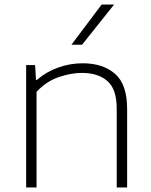

<svg xmlns="http://www.w3.org/2000/svg" viewBox="-20 -828 668 848"><path d="M95.5 0V-540.5H135L139 -475H143Q184.5 -511 237 -529.8Q289.5 -548.5 345.5 -548.5Q434 -548.5 487.8 -502.2Q541.5 -456 541.5 -347V0H495.5V-347.5Q495.5 -434.5 454.2 -470.2Q413 -506 341.5 -506Q293.5 -506 238.8 -487.2Q184 -468.5 141.5 -422.5V0ZM295.5 -630.5 429 -808H484L342.5 -630.5Z"/></svg>

Font: Encode Sans Exp XLt
Style: Regular
Weight: 200
Width: 7
Designer: Multiple Designers
Foundry: Impallari Type
Version: Version 3.002; ttfautohint (v1.8.3) -l 8 -r 50 -G 200 -x 14 